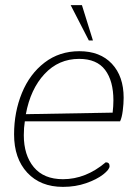

<svg xmlns="http://www.w3.org/2000/svg" viewBox="-20 -720 532 750"><path d="M35 -195Q35 -282 65.5 -356.5Q96 -431 154 -475.5Q212 -520 290 -520Q371 -520 417 -471Q463 -422 463 -338Q463 -315 459.5 -287.5Q456 -260 449 -246H77Q73 -221 73 -192Q73 -114 112 -67Q151 -20 226 -20Q315 -20 393 -86Q408 -86 408 -71Q408 -58 383 -38.5Q358 -19 316.5 -4.5Q275 10 226 10Q138 10 86.5 -45.5Q35 -101 35 -195ZM420 -280Q423 -306 423 -328Q423 -404 390.5 -447Q358 -490 289 -490Q209 -490 154 -431Q99 -372 81 -274ZM256 -700H300L343 -562H327Z"/></svg>

Font: Thasadith
Style: Italic
Weight: 400
Italic angle: -9°
Designer: Cadson Demak Co.,Ltd.
Foundry: Cadson Demak Co.,Ltd.
Version: Version 1.000; ttfautohint (v1.6)